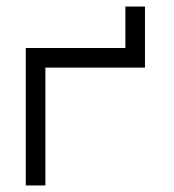

<svg xmlns="http://www.w3.org/2000/svg" viewBox="-20 -617 532 588"><path d="M119 -49H59V-470H364V-597H424V-410H119Z"/></svg>

Font: IBM 3270 Semi-Condensed
Style: Condensed
Weight: 400
Monospace: yes
Version: Version 2.3.1